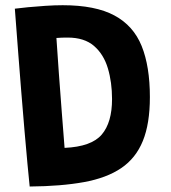

<svg xmlns="http://www.w3.org/2000/svg" viewBox="-20 -682 639 718"><path d="M91 15.5Q88 -12.5 82.8 -68.2Q77.5 -124 71.5 -194.8Q65.5 -265.5 59.5 -339.5Q53.5 -413.5 48.5 -479.2Q43.5 -545 40 -590.8Q36.5 -636.5 35.5 -649.5Q54 -652 84.8 -655Q115.5 -658 150 -660.2Q184.5 -662.5 214.5 -662.5Q336.5 -662.5 407.8 -624.2Q479 -586 509.8 -509.8Q540.5 -433.5 540.5 -319Q540.5 -219.5 514.2 -155Q488 -90.5 433.5 -53.5Q379 -16.5 294 -1Q209 14.5 91 15.5ZM221.5 -129Q322 -133.5 360.5 -178.8Q399 -224 399 -311.5Q399 -374 383.5 -426.2Q368 -478.5 331.8 -510Q295.5 -541.5 233 -541.5Q223 -541.5 211.8 -541.2Q200.5 -541 191 -540Q195 -478.5 200.2 -406.8Q205.5 -335 211 -263Q216.5 -191 221.5 -129Z"/></svg>

Font: Grandstander SemiBold
Style: Regular
Weight: 600
Designer: Tyler Finck
Foundry: Etcetera Type Co
Version: Version 1.200; ttfautohint (v1.8.3)